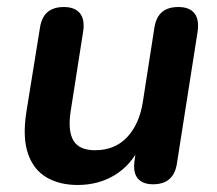

<svg xmlns="http://www.w3.org/2000/svg" viewBox="-20 -517 619 547"><path d="M201 10Q149 10 112 -12Q75 -34 59.5 -80Q44 -126 55 -197L94 -439Q99 -469 116 -483Q133 -497 162 -497Q193 -497 207.5 -479.5Q222 -462 217 -428L181 -198Q173 -143 189.5 -116Q206 -89 251 -89Q307 -89 342 -126Q377 -163 387 -227L420 -439Q425 -469 442 -483Q459 -497 488 -497Q520 -497 534 -479Q548 -461 543 -427L484 -51Q475 8 416 8Q387 8 373 -8Q359 -24 363 -57L373 -129L380 -102Q354 -47 307.5 -18.5Q261 10 201 10Z"/></svg>

Font: Nunito ExtraLight
Style: Italic
Weight: 200
Italic angle: -9°
Designer: Vernon Adams
Foundry: Vernon Adams
Version: Version 3.602